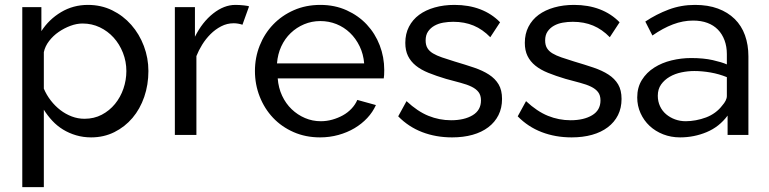

<svg xmlns="http://www.w3.org/2000/svg" viewBox="-20 -551 3141 784"><path d="M352 10Q320 10 291 1.5Q262 -7 237.5 -22Q213 -37 193.5 -58Q174 -79 159 -103V213H71V-522H149V-424Q180 -472 229.5 -501.5Q279 -531 339 -531Q393 -531 438 -509Q483 -487 516 -449.5Q549 -412 567.5 -363Q586 -314 586 -261Q586 -205 569 -155.5Q552 -106 521 -69.5Q490 -33 447 -11.5Q404 10 352 10ZM325 -66Q364 -66 395.5 -82.5Q427 -99 449.5 -126.5Q472 -154 484 -189Q496 -224 496 -261Q496 -300 482 -335.5Q468 -371 444 -397.5Q420 -424 387.5 -439.5Q355 -455 317 -455Q293 -455 267.5 -445.5Q242 -436 219.5 -420.5Q197 -405 180.5 -383.5Q164 -362 159 -338V-189Q170 -163 187.5 -140.5Q205 -118 226.5 -101.5Q248 -85 273 -75.5Q298 -66 325 -66Z M970 -450Q952 -456 934 -456Q907 -456 883 -443.5Q859 -431 839.5 -411.5Q820 -392 805.5 -368.5Q791 -345 782 -322V0H694V-522H776V-401Q806 -461 850.5 -496Q895 -531 941 -531Q958 -531 976 -529Q994 -527 997 -525Z M1287 10Q1228 10 1179 -11.5Q1130 -33 1095 -70Q1060 -107 1040.5 -156.5Q1021 -206 1021 -261Q1021 -316 1040.5 -365Q1060 -414 1095.5 -451Q1131 -488 1180 -509.5Q1229 -531 1288 -531Q1347 -531 1395.5 -509Q1444 -487 1478 -450.5Q1512 -414 1530.5 -366Q1549 -318 1549 -265Q1549 -254 1548.5 -245Q1548 -236 1547 -231H1114Q1117 -192 1132 -160Q1147 -128 1171 -105Q1195 -82 1225.5 -69Q1256 -56 1290 -56Q1314 -56 1337 -62.5Q1360 -69 1380 -80Q1400 -91 1415.5 -107.5Q1431 -124 1439 -143L1515 -122Q1502 -93 1479.5 -69Q1457 -45 1427.5 -27.5Q1398 -10 1362 0Q1326 10 1287 10ZM1467 -292Q1464 -330 1448.5 -362Q1433 -394 1409 -417Q1385 -440 1354 -452.5Q1323 -465 1288 -465Q1253 -465 1222 -452Q1191 -439 1167 -416Q1143 -393 1128.5 -361.5Q1114 -330 1111 -292Z M1826 10Q1760 10 1704 -11.5Q1648 -33 1606 -76L1640 -138Q1685 -96 1729.5 -78Q1774 -60 1822 -60Q1876 -60 1910 -80.5Q1944 -101 1944 -141Q1944 -162 1934 -175Q1924 -188 1905.5 -197Q1887 -206 1860.5 -213Q1834 -220 1801 -229Q1761 -241 1730 -253.5Q1699 -266 1678 -283Q1657 -300 1646 -322.5Q1635 -345 1635 -376Q1635 -413 1650 -442Q1665 -471 1691.5 -490.5Q1718 -510 1755 -520.5Q1792 -531 1836 -531Q1894 -531 1941 -513Q1988 -495 2022 -460L1982 -399Q1951 -431 1914 -446.5Q1877 -462 1831 -462Q1810 -462 1790 -458.5Q1770 -455 1754 -446Q1738 -437 1728 -422.5Q1718 -408 1718 -386Q1718 -367 1725.5 -354.5Q1733 -342 1748 -333Q1763 -324 1785 -316.5Q1807 -309 1836 -300Q1880 -287 1915.5 -275Q1951 -263 1976.5 -246.5Q2002 -230 2016 -206.5Q2030 -183 2030 -147Q2030 -110 2015.5 -81Q2001 -52 1974 -31.5Q1947 -11 1909.5 -0.5Q1872 10 1826 10Z M2314 10Q2248 10 2192 -11.5Q2136 -33 2094 -76L2128 -138Q2173 -96 2217.5 -78Q2262 -60 2310 -60Q2364 -60 2398 -80.5Q2432 -101 2432 -141Q2432 -162 2422 -175Q2412 -188 2393.5 -197Q2375 -206 2348.5 -213Q2322 -220 2289 -229Q2249 -241 2218 -253.5Q2187 -266 2166 -283Q2145 -300 2134 -322.5Q2123 -345 2123 -376Q2123 -413 2138 -442Q2153 -471 2179.5 -490.5Q2206 -510 2243 -520.5Q2280 -531 2324 -531Q2382 -531 2429 -513Q2476 -495 2510 -460L2470 -399Q2439 -431 2402 -446.5Q2365 -462 2319 -462Q2298 -462 2278 -458.5Q2258 -455 2242 -446Q2226 -437 2216 -422.5Q2206 -408 2206 -386Q2206 -367 2213.5 -354.5Q2221 -342 2236 -333Q2251 -324 2273 -316.5Q2295 -309 2324 -300Q2368 -287 2403.5 -275Q2439 -263 2464.5 -246.5Q2490 -230 2504 -206.5Q2518 -183 2518 -147Q2518 -110 2503.5 -81Q2489 -52 2462 -31.5Q2435 -11 2397.5 -0.5Q2360 10 2314 10Z M2951 0V-79Q2917 -33 2865.5 -11.5Q2814 10 2757 10Q2720 10 2688 -2.5Q2656 -15 2632.5 -37Q2609 -59 2595.5 -89Q2582 -119 2582 -153Q2582 -194 2601 -224.5Q2620 -255 2651.5 -275Q2683 -295 2722.5 -304.5Q2762 -314 2802 -314Q2853 -314 2890.5 -305.5Q2928 -297 2948 -288V-330Q2948 -361 2938.5 -386.5Q2929 -412 2911.5 -430Q2894 -448 2868.5 -457.5Q2843 -467 2810 -467Q2769 -467 2728 -451.5Q2687 -436 2644 -406L2615 -463Q2660 -493 2710.5 -512Q2761 -531 2818 -531Q2871 -531 2911.5 -516Q2952 -501 2980 -473.5Q3008 -446 3022 -407Q3036 -368 3036 -321V0ZM2929 -120Q2938 -130 2943 -140Q2948 -150 2948 -159V-236Q2916 -249 2881.5 -255Q2847 -261 2815 -261Q2789 -261 2762.5 -255.5Q2736 -250 2714.5 -237.5Q2693 -225 2679.5 -206Q2666 -187 2666 -160Q2666 -137 2675 -117.5Q2684 -98 2700 -84.5Q2716 -71 2736.5 -63.5Q2757 -56 2780 -56Q2800 -56 2821.5 -60Q2843 -64 2863 -71.5Q2883 -79 2900 -91.5Q2917 -104 2929 -120Z"/></svg>

Font: Rising Sun
Style: Regular
Weight: 400
Designer: Matt McInerney, Pablo Impallari, Rodrigo Fuenzalida (Raleway font), Stephen Hutchings (Greek), Cristiano Sobral (main ch
Foundry: The Rising Sun Project Authors
Version: Version 4.327; ttfautohint (v1.8.4.7-5d5b-dirty)